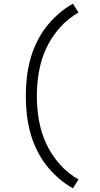

<svg xmlns="http://www.w3.org/2000/svg" viewBox="-20 -861 540 1042"><path d="M376 161Q333 137 295.5 104Q258 71 228.5 32Q199 -7 177.5 -52Q156 -97 143.5 -144.5Q131 -192 125.5 -241.5Q120 -291 120 -340Q120 -389 125.5 -438.5Q131 -488 143.5 -535.5Q156 -583 177.5 -628Q199 -673 228.5 -712Q258 -751 295.5 -784Q333 -817 376 -841L406 -793Q348 -760 303.5 -709.5Q259 -659 231 -599Q203 -539 191.5 -472.5Q180 -406 180 -340Q180 -274 191.5 -207.5Q203 -141 231 -81Q259 -21 303.5 29.5Q348 80 406 113Z"/></svg>

Font: Iosevka SS18 Light
Style: Regular
Weight: 300
Monospace: yes
Designer: Belleve Invis
Foundry: Belleve Invis
Version: Version 25.1.1; ttfautohint (v1.8.4)